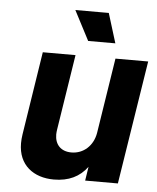

<svg xmlns="http://www.w3.org/2000/svg" viewBox="-51 -744 652 795"><g transform="rotate(5 274.5 -346.5)"><path d="M407 -577 369 -700H230L294 -577ZM413 -514 364 -201C355 -147 315 -111 265 -111C221 -111 196 -138 196 -180C196 -187 197 -194 198 -201L247 -514H111L57 -168C55 -155 54 -143 54 -131C54 -40 118 7 202 7C264 7 309 -15 341 -58L332 0H468L549 -514Z"/></g></svg>

Font: Arthouse Owned
Style: Bold Italic
Weight: 700
Italic angle: -10°
Designer: Jeremy Tribby
Foundry: Tribby Type
Version: Version 1.000;PS 001.000;hotconv 1.0.88;makeotf.lib2.5.64775